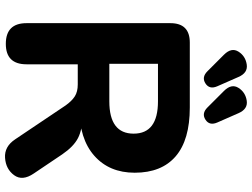

<svg xmlns="http://www.w3.org/2000/svg" viewBox="-136 -830 975 742"><g transform="rotate(90 351.0 -458.5)"><path d="M149 6Q69 6 69 -74V-630Q69 -705 144 -705H395Q520 -705 583.5 -650.5Q647 -596 647 -492Q647 -394 581.5 -336Q516 -278 398 -278L427 -290Q480 -290 513 -273Q546 -256 576 -212L650 -102Q680 -58 656.5 -26Q633 6 589.5 9Q546 12 518 -30L387 -225Q370 -249 352 -260.5Q334 -272 306 -272H228V-74Q228 6 149 6ZM226 -394H371Q496 -394 496 -488Q496 -582 371 -582H226ZM395 -773 331 -837Q302 -866 319 -893Q336 -920 368.5 -925Q401 -930 417 -893L453 -811Q466 -781 442 -765.5Q418 -750 395 -773ZM255 -773 191 -837Q162 -866 179 -893Q196 -920 228.5 -925Q261 -930 277 -893L313 -811Q326 -781 302 -765.5Q278 -750 255 -773Z"/></g></svg>

Font: Nunito VF Beta Light
Style: Regular
Weight: 300
Designer: Vernon Adams
Foundry: newtypography
Version: Version 3.001